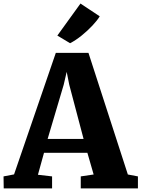

<svg xmlns="http://www.w3.org/2000/svg" viewBox="-36 -1038 780 1058"><path d="M41.5 -77 271.5 -746.5H451.5L668.5 -76.5L724 -66V0H409V-66L480 -76.5L445.5 -196H206.5L173 -75L251 -66V0H-15.5L-16.5 -66ZM424.5 -272.5 345.5 -571.5 331.5 -642 315 -571 226.5 -272.5ZM350.5 -800H350L280 -842L407.5 -1018.5L513.5 -948Q500 -925.5 473.2 -897Q446.5 -868.5 414 -842.2Q381.5 -816 350.5 -800Z"/></svg>

Font: Merriweather Black
Style: Regular
Weight: 900
Designer: Eben Sorkin
Foundry: Eben Sorkin
Version: Version 2.200;gftools[0.9.31]